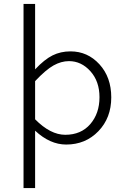

<svg xmlns="http://www.w3.org/2000/svg" viewBox="-20 -730 654 980"><path d="M100.1 230V-710H159.2V-376Q207 -426.8 248.3 -447.3Q289.6 -467.8 339.8 -467.8Q427.2 -467.8 487.5 -401.9Q547.9 -335.9 547.9 -232.9Q547.9 -128.4 482.2 -60.3Q416.5 7.8 317.9 7.8Q234.9 7.8 159.2 -63V230ZM332 -418Q292.5 -418 253.2 -396Q213.9 -374 159.2 -315.9V-121.1Q237.3 -42 313 -42Q393.6 -42 440.7 -96.4Q487.8 -150.9 487.8 -233.9Q487.8 -314.9 441.4 -366.5Q395 -418 332 -418Z"/></svg>

Font: IntelOne Mono Light
Style: Regular
Weight: 300
Designer: Fred Shallcrass
Foundry: Frere-Jones Type LLC
Version: Version 1.200;hotconv 1.1.0;makeotfexe 2.6.0;FJTRelease1.2